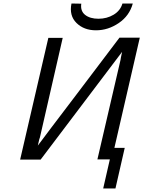

<svg xmlns="http://www.w3.org/2000/svg" viewBox="-20 -911 818 1096"><path d="M95 0 256 -695H338L208 -127L204 -115L196 -80Q235 -133 422.5 -379.5Q610 -626 662 -696H778L633 -67H692L639 165H569L607 -1H536L668 -569Q668 -572 670 -582L677 -615L212 0ZM388 -891Q397 -891 415.5 -890.5Q434 -890 444 -890Q438 -848 466 -826Q494 -804 542 -804Q590 -804 628.5 -827Q667 -850 679 -891H738Q719 -821 658 -779.5Q597 -738 528 -738Q459 -738 416.5 -780Q374 -822 388 -891Z"/></svg>

Font: Coval
Style: Light Italic
Weight: 300
Foundry: Context Ltd
Version: Version 001.000